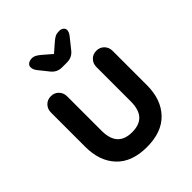

<svg xmlns="http://www.w3.org/2000/svg" viewBox="-210 -871 1006 1006"><g transform="rotate(-45 293.5 -368.0)"><path d="M462 -535Q488 -535 505 -517.5Q522 -500 522 -474V-220Q522 -114 463 -52Q404 10 293 10Q182 10 123.5 -52Q65 -114 65 -220V-474Q65 -500 82 -517.5Q99 -535 125 -535Q151 -535 168 -517.5Q185 -500 185 -474V-220Q185 -159 212 -129.5Q239 -100 293 -100Q348 -100 375 -129.5Q402 -159 402 -220V-474Q402 -500 419 -517.5Q436 -535 462 -535ZM274 -600Q236 -600 213 -630L169 -685Q157 -701 157 -717Q157 -730 167.5 -738Q178 -746 198 -746Q216 -746 243 -723L308 -667L282 -670L343 -723Q357 -735 368 -740.5Q379 -746 398 -746Q412 -746 421.5 -738.5Q431 -731 431 -720Q431 -713 427.5 -704.5Q424 -696 415 -685L371 -630Q348 -600 310 -600Z"/></g></svg>

Font: zvoove
Style: Bold
Weight: 700
Designer: Vernon Adams (Nunito) & Andrew Paglinawan (Quicksand)
Foundry: zvoove
Version: Version 3.006